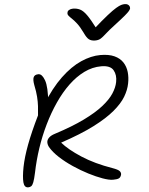

<svg xmlns="http://www.w3.org/2000/svg" viewBox="-64 -1041 856 1106"><g transform="rotate(-5 364.0 -488.5)"><path d="M54 13Q31 13 28.5 -18Q26 -49 37 -106Q48 -162 74.5 -232.5Q101 -303 146 -395Q149 -423 150.5 -448Q152 -473 150 -502.5Q148 -532 140 -570Q134 -602 140.5 -616.5Q147 -631 169 -631Q190 -631 204 -592.5Q218 -554 211 -462L186 -453Q243 -545 302.5 -601.5Q362 -658 421 -684Q480 -710 534 -710Q583 -710 614.5 -695.5Q646 -681 662.5 -656Q679 -631 682.5 -599Q686 -567 679 -533Q672 -496 649.5 -458.5Q627 -421 581 -382.5Q535 -344 458.5 -305Q382 -266 265 -227Q302 -184 374.5 -137Q447 -90 547 -55Q578 -44 586.5 -34.5Q595 -25 593 -14Q589 2 578.5 7Q568 12 544 12Q522 12 485.5 -1Q449 -14 406 -36Q363 -58 320.5 -86.5Q278 -115 244.5 -146Q211 -177 193 -208Q185 -224 186 -237.5Q187 -251 199 -262.5Q211 -274 234 -281Q337 -314 406.5 -348Q476 -382 519 -416Q562 -450 583.5 -483Q605 -516 611 -547Q619 -587 602.5 -616Q586 -645 533 -645Q482 -645 434 -621.5Q386 -598 342.5 -556.5Q299 -515 261 -459.5Q223 -404 191.5 -339.5Q160 -275 137 -206Q114 -137 100 -68Q92 -31 85.5 -14Q79 3 71.5 8Q64 13 54 13ZM699 -990Q710 -990 716.5 -986Q723 -982 726 -976Q729 -970 728 -962Q726 -956 719.5 -948Q713 -940 693.5 -923.5Q674 -907 632 -875Q595 -847 576 -829.5Q557 -812 544 -804Q531 -796 512 -796Q490 -796 476.5 -806Q463 -816 449 -847Q432 -882 416.5 -902Q401 -922 389 -933Q377 -944 370.5 -952.5Q364 -961 367 -971Q368 -979 377.5 -984.5Q387 -990 400 -990Q422 -990 440.5 -981Q459 -972 478.5 -944.5Q498 -917 526 -862L509 -861Q562 -908 595.5 -934.5Q629 -961 648.5 -972.5Q668 -984 679 -987Q690 -990 699 -990Z"/></g></svg>

Font: Shantell Sans Light
Style: Italic
Weight: 300
Italic angle: -11°
Designer: Stephen Nixon, Anya Danilova, Shantell Martin
Foundry: Arrow Type
Version: Version 1.008;[ac192a2d6]